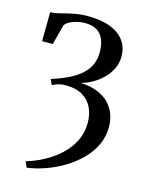

<svg xmlns="http://www.w3.org/2000/svg" viewBox="-117 -611 699 921"><g transform="rotate(15 232.0 -151.0)"><path d="M108 239 94.5 210.5Q139.5 197.5 182.5 174.2Q225.5 151 260 118.8Q294.5 86.5 314.8 45.5Q335 4.5 335 -44.5Q335 -83.5 320.2 -117Q305.5 -150.5 272.5 -171Q239.5 -191.5 184.5 -191.5Q173.5 -191.5 162.5 -189.5Q151.5 -187.5 141.2 -183.8Q131 -180 121 -175L109 -202Q161 -218.5 198 -237.5Q235 -256.5 258.2 -279Q281.5 -301.5 292.2 -328Q303 -354.5 303 -386Q303 -423.5 292 -450Q281 -476.5 258 -490.2Q235 -504 199 -504Q179 -504 158.8 -499Q138.5 -494 123 -485.5Q107.5 -477 101 -466L75 -366.5H22L23.5 -510.5Q43.5 -511.5 62.8 -516Q82 -520.5 103.2 -526Q124.5 -531.5 149 -535.5Q173.5 -539.5 204 -539.5Q270.5 -539.5 316.2 -521.8Q362 -504 385.5 -471.2Q409 -438.5 409 -393.5Q409 -361 395.5 -333Q382 -305 359.5 -282.5Q337 -260 309.2 -244.2Q281.5 -228.5 252.5 -221Q300.5 -219 335.5 -205.2Q370.5 -191.5 393.2 -168.5Q416 -145.5 427.2 -115.5Q438.5 -85.5 438.5 -51.5Q438.5 -4 419 37.8Q399.5 79.5 365.8 113.5Q332 147.5 289.2 173.5Q246.5 199.5 200 216Q153.5 232.5 108 239Z"/></g></svg>

Font: Merriweather 96pt
Style: Regular
Weight: 400
Version: Version 2.100